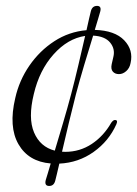

<svg xmlns="http://www.w3.org/2000/svg" viewBox="-20 -536 455 636"><path d="M231.5 -223.5Q220 -179 207.8 -128Q195.5 -77 185.5 -33.5Q190.5 -33 196 -33Q244.5 -33 284 -59.2Q323.5 -85.5 348.5 -129.5Q355.5 -139 361 -138.5Q371.5 -138.5 365.5 -124.5Q340.5 -68.5 290.2 -32.8Q240 3 176.5 6Q172 25.5 168.5 40.2Q165 55 163 62.5Q158.5 80 143 80Q126.5 80 131.5 60.5Q133.5 53.5 138 39.2Q142.5 25 148 5.5Q74.5 -0.5 41.2 -58.2Q8 -116 30.5 -211Q43.5 -269.5 77.5 -318.8Q111.5 -368 160 -399.5Q208.5 -431 266.5 -436Q271.5 -458.5 275.2 -474.8Q279 -491 281 -499Q285.5 -516.5 301.5 -516.5Q317 -516.5 312 -497.5Q310 -490 305.2 -474.2Q300.5 -458.5 294 -437Q360.5 -435 391.5 -402.5Q422.5 -370 412.5 -327Q409.5 -310.5 398.2 -300.5Q387 -290.5 374 -290.5Q361 -290.5 353.8 -298.8Q346.5 -307 350 -323.5L355.5 -347.5Q362 -374 344.8 -395Q327.5 -416 288.5 -418Q275 -374.5 259 -321Q243 -267.5 231.5 -223.5ZM92 -224.5Q72.5 -145 92.8 -97.2Q113 -49.5 161.5 -37Q174.5 -80 189.2 -130Q204 -180 215.5 -223.5Q227 -267 239.5 -320Q252 -373 262 -417Q204.5 -408.5 157.5 -356Q110.5 -303.5 92 -224.5Z"/></svg>

Font: Fraunces 144pt S050 Light
Style: Italic
Weight: 300
Italic angle: -16°
Version: Version 1.000; ttfautohint (v1.8.3)